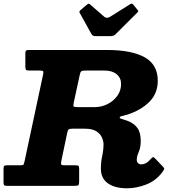

<svg xmlns="http://www.w3.org/2000/svg" viewBox="-52 -1026 951 1060"><path d="M844.5 -76Q809 -28 754.8 -7.2Q700.5 13.5 650 13.5Q581.5 13.5 543.2 -14.2Q505 -42 505 -94.5Q505 -132 512.2 -164.8Q519.5 -197.5 519.5 -229.5Q519.5 -246 511 -266.2Q502.5 -286.5 480.2 -301Q458 -315.5 416.5 -315.5H347.5Q332.5 -315.5 327.2 -311.5Q322 -307.5 319.5 -294.5L286.5 -137.5Q284 -124 285.8 -118.8Q287.5 -113.5 305.5 -113.5H362.5Q375.5 -113.5 380.2 -111Q385 -108.5 385 -95V-25.5Q385 -8.5 381.2 -4.2Q377.5 0 361 0H-12.5Q-25.5 0 -29 -3.8Q-32.5 -7.5 -32.5 -20V-92.5Q-32.5 -106 -29 -109.8Q-25.5 -113.5 -11.5 -113.5H59Q77 -113.5 79 -118.8Q81 -124 84 -137.5L185.5 -612.5Q189 -628.5 186 -632.5Q183 -636.5 164.5 -636.5H112Q96 -636.5 92 -640.2Q88 -644 88 -659.5V-731Q88 -745 92.8 -747.5Q97.5 -750 111.5 -750H540.5Q674 -750 746.5 -709.8Q819 -669.5 819 -580Q819 -510.5 772.8 -464Q726.5 -417.5 650.5 -393Q630 -387 619.5 -384.8Q609 -382.5 609 -377Q609 -372 619.2 -369.5Q629.5 -367 650.5 -359.5Q687 -346 706 -320.2Q725 -294.5 725 -248.5Q725 -212 714 -187.2Q703 -162.5 703 -143Q703 -132.5 710 -125.5Q717 -118.5 727.5 -118.5Q739 -118.5 751.8 -124.2Q764.5 -130 781 -149Q789.5 -158 792.5 -158.8Q795.5 -159.5 805.5 -150L845 -108.5Q855.5 -98.5 854.5 -93.2Q853.5 -88 844.5 -76ZM378.5 -434.5H470Q508 -434.5 541.5 -451.2Q575 -468 595.8 -497Q616.5 -526 616.5 -562.5Q616.5 -595.5 592.2 -616Q568 -636.5 525.5 -636.5H420Q402.5 -636.5 397 -632.5Q391.5 -628.5 388.5 -613.5L355 -459Q351.5 -442.5 354.8 -438.5Q358 -434.5 378.5 -434.5ZM453.5 -837 388 -955Q383 -963.5 394 -971.5L428 -1000.5Q435.5 -1006 438 -1005.8Q440.5 -1005.5 446.5 -1000.5L523.5 -933.5Q537.5 -922 556 -933.5L666 -1002.5Q673.5 -1007 676.8 -1005.8Q680 -1004.5 684.5 -999.5L706.5 -972.5Q711.5 -966.5 711.2 -963.8Q711 -961 704 -954.5L585 -836Q575.5 -826.5 557 -826.5H478.5Q467 -826.5 462 -829Q457 -831.5 453.5 -837Z"/></svg>

Font: Besley* Heavy
Style: Italic
Weight: 800
Italic angle: -13°
Designer: Owen Earl
Foundry: indestructible type*
Version: Version 3.000; ttfautohint (v1.8.3)